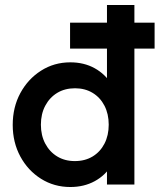

<svg xmlns="http://www.w3.org/2000/svg" viewBox="-20 -740 640 770"><path d="M261 -545V-649H600V-545ZM262 10Q197 10 144.5 -23Q92 -56 61.5 -112.5Q31 -169 31 -239Q31 -310 61.5 -366.5Q92 -423 144.5 -456.5Q197 -490 262 -490Q317 -490 359.5 -466.5Q402 -443 427 -402Q452 -361 452 -309V-171Q452 -119 427.5 -78Q403 -37 360 -13.5Q317 10 262 10ZM280 -94Q321 -94 351.5 -112.5Q382 -131 399 -164Q416 -197 416 -240Q416 -283 399 -316Q382 -349 351.5 -367.5Q321 -386 281 -386Q240 -386 209.5 -367.5Q179 -349 161.5 -316Q144 -283 144 -240Q144 -197 161.5 -164Q179 -131 209.5 -112.5Q240 -94 280 -94ZM519 0H409V-129L428 -246L409 -362V-720H519Z"/></svg>

Font: Outfit Thin Medium
Style: Regular
Weight: 500
Version: Version 1.100;gftools[0.9.27]